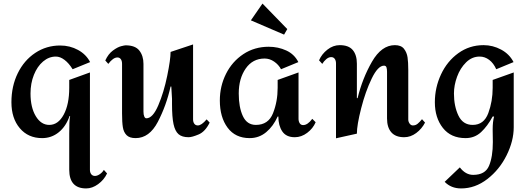

<svg xmlns="http://www.w3.org/2000/svg" viewBox="-20 -762 2971 1076"><path d="M485 -414 387 -374Q366 -408 341.5 -426.5Q317 -445 293 -445Q254 -445 221.5 -417.5Q189 -390 170 -342.5Q151 -295 151 -238Q151 -160 180.5 -111Q210 -62 256 -62Q306 -62 337 -119.5Q368 -177 368 -270V-314L484 -356V190Q484 205 491.5 214.5Q499 224 512 224Q525 224 539.5 214Q554 204 562 190L580 210Q563 246 530 270Q497 294 463 294Q368 294 368 189V-14Q368 -52 369 -74Q370 -96 373 -112H370Q350 -54 309.5 -21Q269 12 216 12Q138 12 91 -43.5Q44 -99 44 -189Q44 -279 79.5 -351.5Q115 -424 177.5 -465.5Q240 -507 317 -507Q372 -507 417.5 -482Q463 -457 485 -414Z M1062 -93Q1062 -78 1069 -68.5Q1076 -59 1089 -59Q1109 -59 1138 -93L1155 -75Q1130 -24 1093 -8.5Q1056 7 1037 7Q1000 7 980.5 -10Q961 -27 952.5 -66.5Q944 -106 944 -178V-208L940 -277H936Q912 -170 864.5 -79Q817 12 740 12Q706 12 689.5 -4.5Q673 -21 668.5 -49Q664 -77 664 -126V-404Q664 -421 657 -430.5Q650 -440 638 -440Q614 -440 587 -404L570 -423Q587 -460 613 -479Q639 -498 658.5 -503Q678 -508 684 -508Q738 -508 761 -478.5Q784 -449 784 -404V-137Q784 -119 788.5 -109Q793 -99 800 -99Q836 -99 867 -171.5Q898 -244 917 -336.5Q936 -429 936 -471L1062 -513Z M1652 -414 1555 -374Q1541 -400 1516 -417Q1491 -434 1463 -434Q1396 -434 1357 -378Q1318 -322 1318 -238Q1318 -161 1341 -111.5Q1364 -62 1414 -62Q1484 -62 1510 -127.5Q1536 -193 1536 -270V-314L1653 -356V-96Q1653 -82 1659.5 -71.5Q1666 -61 1679 -61Q1704 -61 1730 -96L1749 -77Q1734 -42 1701.5 -17.5Q1669 7 1632 7Q1584 7 1562 -25.5Q1540 -58 1540 -109H1536Q1512 -55 1472 -21.5Q1432 12 1379 12Q1299 12 1255.5 -46.5Q1212 -105 1212 -199Q1212 -279 1246.5 -348Q1281 -417 1343.5 -458.5Q1406 -500 1486 -500Q1539 -500 1584.5 -479Q1630 -458 1652 -414ZM1590 -599 1451 -742 1386 -648 1572 -568Z M2268 -370V-92Q2268 -80 2275.5 -69.5Q2283 -59 2294 -59Q2309 -59 2320.5 -68.5Q2332 -78 2345 -94L2362 -75Q2344 -40 2312.5 -16.5Q2281 7 2245 7Q2197 7 2173 -20.5Q2149 -48 2149 -98V-360Q2149 -374 2146 -384Q2143 -394 2132 -394Q2098 -394 2063 -321.5Q2028 -249 2004 -155Q1980 -61 1980 -13L1863 13V-407Q1863 -422 1856 -432Q1849 -442 1836 -442Q1822 -442 1808.5 -430.5Q1795 -419 1786 -404L1768 -424Q1783 -459 1815 -484Q1847 -509 1884 -509Q1934 -509 1957 -481.5Q1980 -454 1980 -405V-212H1984Q2011 -323 2064.5 -416Q2118 -509 2193 -509Q2228 -509 2244 -488.5Q2260 -468 2264 -440.5Q2268 -413 2268 -370Z M2858 -414 2761 -374Q2746 -408 2721.5 -426.5Q2697 -445 2668 -445Q2625 -445 2592 -412.5Q2559 -380 2541.5 -332Q2524 -284 2524 -238Q2524 -167 2549 -114.5Q2574 -62 2629 -62Q2692 -62 2716.5 -128Q2741 -194 2741 -270V-314L2859 -356V-49Q2859 28 2819 108.5Q2779 189 2711 241.5Q2643 294 2564 294Q2508 294 2472 257L2557 176Q2589 218 2632 218Q2699 218 2720.5 167.5Q2742 117 2742 34L2741 -36Q2741 -81 2749 -109H2741Q2712 -55 2676 -21.5Q2640 12 2589 12Q2507 12 2462 -45Q2417 -102 2417 -189Q2417 -271 2451.5 -345Q2486 -419 2548.5 -464Q2611 -509 2690 -509Q2742 -509 2788.5 -484Q2835 -459 2858 -414Z"/></svg>

Font: Amita
Style: Bold
Weight: 700
Designer: Eduardo Rodriguez Tunni, Modular Infotech, Brian J. Bonislawsky
Foundry: Eduardo Rodriguez Tunni, Modular Infotech, Brian J. Bonislawsky
Version: Version 1.003